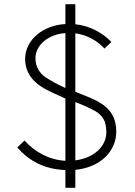

<svg xmlns="http://www.w3.org/2000/svg" viewBox="-20 -820 640 910"><path d="M290 70H337V-15C453 -26 531 -101 531 -196C531 -303 458 -337 377 -369C358 -377 344 -382 337 -385V-662C394 -655 443 -625 475 -590L508 -621C467 -664 406 -698 337 -705V-800H290V-706C187 -701 99 -633 99 -540C100 -471 140 -427 198 -396C215 -387 245 -373 290 -353V-58C214 -62 147 -98 96 -154L62 -121C118 -57 190 -18 290 -14ZM148 -544C148 -607 210 -658 290 -663V-403C243 -424 221 -438 194 -455C167 -474 148 -505 148 -544ZM353 -330C402 -310 434 -294 447 -283C460 -272 470 -259 476 -245C481 -229 484 -212 484 -193C484 -127 426 -71 337 -60V-336Z"/></svg>

Font: Spoqa Han Sans Neo Light
Style: Regular
Weight: 300
Designer: [Spoqa Han Sans Neo] Dong-huui Kim ___ Younghwa Kang ___ Yujin Lee ___ [Noto Sans] Ryoko NISHIZUKA ____ (kana & ideograp
Foundry: Spoqa (http://www.spoqa-han-sans.com)
Version: Version 1.100;hotconv 1.0.109;makeotfexe 2.5.65596